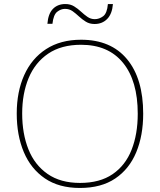

<svg xmlns="http://www.w3.org/2000/svg" viewBox="-20 -922 794 952"><path d="M690 -358Q690 -250 655.5 -167Q621 -84 551.5 -37Q482 10 376 10Q272 10 202.5 -37.5Q133 -85 98 -168Q63 -251 63 -359Q63 -467 100 -549.5Q137 -632 208.5 -678.5Q280 -725 382 -725Q530 -725 610 -628.5Q690 -532 690 -358ZM90 -359Q90 -259 121 -181.5Q152 -104 216 -59.5Q280 -15 377 -15Q475 -15 538.5 -58.5Q602 -102 632.5 -179.5Q663 -257 663 -358Q663 -521 590 -610.5Q517 -700 382 -700Q284 -700 219 -656Q154 -612 122 -535Q90 -458 90 -359ZM215 -804Q219 -854 242.5 -878Q266 -902 304 -902Q329 -902 347.5 -890.5Q366 -879 381.5 -864.5Q397 -850 413.5 -838.5Q430 -827 450 -827Q472 -827 491.5 -841.5Q511 -856 515 -902H540Q536 -853 511.5 -828Q487 -803 449 -803Q424 -803 405.5 -814.5Q387 -826 371.5 -840.5Q356 -855 340 -866.5Q324 -878 302 -878Q282 -878 263.5 -863.5Q245 -849 240 -804Z"/></svg>

Font: Noto Sans Khmer UI Thin
Style: Regular
Weight: 100
Designer: Danh Hong and the Monotype Design Team
Foundry: Monotype Imaging Inc.
Version: Version 2.002; ttfautohint (v1.8.4.7-5d5b)